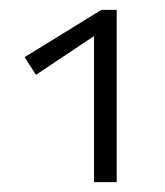

<svg xmlns="http://www.w3.org/2000/svg" viewBox="-20 -776 335 390"><path d="M171 -406V-720L203 -724L53 -624L30 -660L186 -756H217V-406Z"/></svg>

Font: Ysabeau Office Light
Style: Regular
Weight: 300
Designer: Christian Thalmann (Catharsis Fonts)
Version: Version 2.001;gftools[0.9.30]; featfreeze: tnum,lnum,ss02